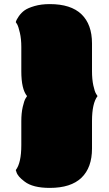

<svg xmlns="http://www.w3.org/2000/svg" viewBox="-20 -814 532 937"><path d="M84 -106V-223Q84 -262 91 -292.5Q98 -323 105 -334L112 -345Q84 -379 84 -466V-585Q84 -624 77 -654Q70 -684 64 -695L57 -706Q60 -718 72 -735Q84 -752 100 -763.5Q116 -775 148.5 -784.5Q181 -794 223 -794Q326 -794 377.5 -744.5Q429 -695 429 -602V-466Q429 -427 435.5 -397Q442 -367 449 -356L456 -345Q429 -310 429 -223V-89Q429 4 377.5 53.5Q326 103 223 103Q140 103 100 72Q66 47 60 25L57 16Q84 -19 84 -106Z"/></svg>

Font: Erica One
Style: Regular
Weight: 400
Designer: Miguel Hernandez
Foundry: Miguel Hernandez
Version: Version 1.003